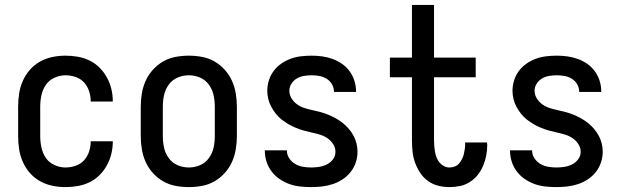

<svg xmlns="http://www.w3.org/2000/svg" viewBox="-20 -755 2540 783"><path d="M247 8Q220 8 193.5 2.5Q167 -3 143.5 -16Q120 -29 102 -49.5Q84 -70 73 -95Q62 -120 58 -146.5Q54 -173 54 -200V-320Q54 -347 58 -373.5Q62 -400 73 -425Q84 -450 102 -470.5Q120 -491 143.5 -504Q167 -517 193.5 -522.5Q220 -528 247 -528Q273 -528 298 -523.5Q323 -519 345.5 -508Q368 -497 386 -479Q404 -461 416 -439Q428 -417 434 -392.5Q440 -368 440 -342V-341H350V-342Q350 -362 343.5 -382.5Q337 -403 323 -418.5Q309 -434 288.5 -441Q268 -448 247 -448Q224 -448 202 -438Q180 -428 167 -409Q154 -390 149 -366.5Q144 -343 144 -320V-200Q144 -177 149 -153.5Q154 -130 167 -111Q180 -92 202 -82Q224 -72 247 -72Q268 -72 288.5 -79Q309 -86 323 -101.5Q337 -117 343.5 -137.5Q350 -158 350 -178V-179H440V-178Q440 -152 434 -127.5Q428 -103 416 -81Q404 -59 386 -41Q368 -23 345.5 -12Q323 -1 298 3.5Q273 8 247 8Z M750 8Q723 8 696 3Q669 -2 645.5 -15.5Q622 -29 603.5 -49.5Q585 -70 574 -94.5Q563 -119 558.5 -146Q554 -173 554 -200V-320Q554 -347 558.5 -374Q563 -401 574 -425.5Q585 -450 603.5 -470.5Q622 -491 645.5 -504.5Q669 -518 696 -523Q723 -528 750 -528Q777 -528 804 -523Q831 -518 854.5 -504.5Q878 -491 896.5 -470.5Q915 -450 926 -425.5Q937 -401 941.5 -374Q946 -347 946 -320V-200Q946 -173 941.5 -146Q937 -119 926 -94.5Q915 -70 896.5 -49.5Q878 -29 854.5 -15.5Q831 -2 804 3Q777 8 750 8ZM750 -72Q774 -72 796 -81.5Q818 -91 832 -110.5Q846 -130 851 -153Q856 -176 856 -200V-320Q856 -344 851 -367Q846 -390 832 -409.5Q818 -429 796 -438.5Q774 -448 750 -448Q726 -448 704 -438.5Q682 -429 668 -409.5Q654 -390 649 -367Q644 -344 644 -320V-200Q644 -176 649 -153Q654 -130 668 -110.5Q682 -91 704 -81.5Q726 -72 750 -72Z M1249 8Q1226 8 1203.5 5.5Q1181 3 1160 -4.5Q1139 -12 1120 -25Q1101 -38 1087.5 -56Q1074 -74 1067 -95.5Q1060 -117 1060 -140V-142H1150V-141Q1150 -124 1159.5 -109.5Q1169 -95 1183.5 -86.5Q1198 -78 1215 -75Q1232 -72 1249 -72Q1265 -72 1281.5 -74.5Q1298 -77 1313 -84.5Q1328 -92 1338 -105.5Q1348 -119 1348 -136Q1348 -153 1338.5 -167.5Q1329 -182 1315 -191.5Q1301 -201 1284.5 -206Q1268 -211 1251.5 -214.5Q1235 -218 1219 -222.5Q1203 -227 1187 -233.5Q1171 -240 1156.5 -248.5Q1142 -257 1128.5 -267.5Q1115 -278 1104.5 -291.5Q1094 -305 1086 -320Q1078 -335 1074 -351.5Q1070 -368 1070 -385Q1070 -406 1076.5 -427Q1083 -448 1096 -465.5Q1109 -483 1127 -495.5Q1145 -508 1165.5 -515.5Q1186 -523 1208 -525.5Q1230 -528 1251 -528Q1273 -528 1294.5 -525Q1316 -522 1336.5 -514.5Q1357 -507 1375 -494.5Q1393 -482 1406 -464Q1419 -446 1425.5 -425Q1432 -404 1432 -382V-380H1342V-381Q1342 -397 1334 -411Q1326 -425 1312.5 -433.5Q1299 -442 1283 -445Q1267 -448 1251 -448Q1236 -448 1220 -445.5Q1204 -443 1190.5 -435Q1177 -427 1168.5 -413.5Q1160 -400 1160 -385Q1160 -368 1169.5 -353Q1179 -338 1193 -328.5Q1207 -319 1223 -314Q1239 -309 1255.5 -305.5Q1272 -302 1288.5 -297.5Q1305 -293 1320.5 -286.5Q1336 -280 1351 -271.5Q1366 -263 1379 -252.5Q1392 -242 1403 -229Q1414 -216 1422 -201Q1430 -186 1434 -169.5Q1438 -153 1438 -136Q1438 -113 1430.5 -91.5Q1423 -70 1409.5 -53Q1396 -36 1377 -23.5Q1358 -11 1336.5 -4Q1315 3 1293 5.5Q1271 8 1249 8Z M1813 8Q1790 8 1767.5 2.5Q1745 -3 1726 -16.5Q1707 -30 1694 -49.5Q1681 -69 1673 -91Q1665 -113 1662.5 -136Q1660 -159 1660 -183V-440H1570V-520H1660V-735H1750V-520H1920V-440H1750V-183Q1750 -171 1751 -159Q1752 -147 1754 -135.5Q1756 -124 1760.5 -112.5Q1765 -101 1772.5 -92Q1780 -83 1790.5 -77.5Q1801 -72 1813 -72Q1824 -72 1834.5 -76Q1845 -80 1852 -88Q1859 -96 1864 -106Q1869 -116 1871.5 -126Q1874 -136 1875.5 -147Q1877 -158 1877 -169V-174H1966Q1966 -172 1966.5 -169.5Q1967 -167 1967 -164Q1967 -143 1963 -121.5Q1959 -100 1950.5 -79.5Q1942 -59 1928.5 -42Q1915 -25 1896.5 -13Q1878 -1 1856.5 3.5Q1835 8 1813 8Z M2249 8Q2226 8 2203.5 5.5Q2181 3 2160 -4.5Q2139 -12 2120 -25Q2101 -38 2087.5 -56Q2074 -74 2067 -95.5Q2060 -117 2060 -140V-142H2150V-141Q2150 -124 2159.5 -109.5Q2169 -95 2183.5 -86.5Q2198 -78 2215 -75Q2232 -72 2249 -72Q2265 -72 2281.5 -74.5Q2298 -77 2313 -84.5Q2328 -92 2338 -105.5Q2348 -119 2348 -136Q2348 -153 2338.5 -167.5Q2329 -182 2315 -191.5Q2301 -201 2284.5 -206Q2268 -211 2251.5 -214.5Q2235 -218 2219 -222.5Q2203 -227 2187 -233.5Q2171 -240 2156.5 -248.5Q2142 -257 2128.5 -267.5Q2115 -278 2104.5 -291.5Q2094 -305 2086 -320Q2078 -335 2074 -351.5Q2070 -368 2070 -385Q2070 -406 2076.5 -427Q2083 -448 2096 -465.5Q2109 -483 2127 -495.5Q2145 -508 2165.5 -515.5Q2186 -523 2208 -525.5Q2230 -528 2251 -528Q2273 -528 2294.5 -525Q2316 -522 2336.5 -514.5Q2357 -507 2375 -494.5Q2393 -482 2406 -464Q2419 -446 2425.5 -425Q2432 -404 2432 -382V-380H2342V-381Q2342 -397 2334 -411Q2326 -425 2312.5 -433.5Q2299 -442 2283 -445Q2267 -448 2251 -448Q2236 -448 2220 -445.5Q2204 -443 2190.5 -435Q2177 -427 2168.5 -413.5Q2160 -400 2160 -385Q2160 -368 2169.5 -353Q2179 -338 2193 -328.5Q2207 -319 2223 -314Q2239 -309 2255.5 -305.5Q2272 -302 2288.5 -297.5Q2305 -293 2320.5 -286.5Q2336 -280 2351 -271.5Q2366 -263 2379 -252.5Q2392 -242 2403 -229Q2414 -216 2422 -201Q2430 -186 2434 -169.5Q2438 -153 2438 -136Q2438 -113 2430.5 -91.5Q2423 -70 2409.5 -53Q2396 -36 2377 -23.5Q2358 -11 2336.5 -4Q2315 3 2293 5.5Q2271 8 2249 8Z"/></svg>

Font: Iosevka Term Medium
Style: Regular
Weight: 500
Monospace: yes
Designer: Belleve Invis
Foundry: Belleve Invis
Version: Version 26.3.1